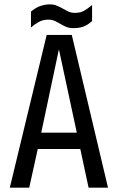

<svg xmlns="http://www.w3.org/2000/svg" viewBox="-20 -860 540 880"><path d="M250 -634 169 -252H332ZM386 0 348 -177H153L114 0H25L194 -700H309L475 0ZM122 -807Q145 -826 166.5 -833Q188 -840 208 -840Q226 -840 240.5 -834Q255 -828 268 -820.5Q281 -813 294 -807Q307 -801 322 -801Q348 -801 365 -810.5Q382 -820 402 -837V-764Q382 -745 362 -738Q342 -731 316 -731Q297 -731 283 -737Q269 -743 256.5 -750.5Q244 -758 231 -764Q218 -770 202 -770Q176 -770 157 -759Q138 -748 122 -734Z"/></svg>

Font: Share
Style: Regular
Weight: 400
Designer: Ralph du Carrois
Version: Version 1.002